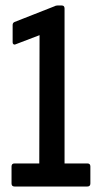

<svg xmlns="http://www.w3.org/2000/svg" viewBox="-20 -679 357 699"><path d="M33 0Q22 0 22 -11V-73Q22 -84 33 -84H123L124 -551L35 -517Q32 -516 29 -518Q26 -520 26 -525V-588Q26 -596 33 -599L178 -656Q183 -659 189 -659H205Q215 -659 215 -648V-84H298Q309 -84 309 -73V-11Q309 0 298 0Z"/></svg>

Font: Sofia Sans Extra Condensed SemiBold
Style: Regular
Weight: 600
Designer: Botio Nikoltchev, Ani Petrova
Foundry: lettersoup
Version: Version 4.101